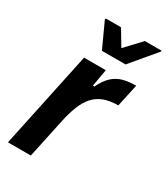

<svg xmlns="http://www.w3.org/2000/svg" viewBox="-179 -797 767 879"><g transform="rotate(30 205.0 -357.5)"><path d="M10 0 118 -510H233L217 -419H225Q244 -459 267.5 -480.5Q291 -502 320.5 -510Q350 -518 389 -518L363 -399Q320 -399 289 -387.5Q258 -376 236.5 -352.5Q215 -329 200 -292Q185 -255 174 -202L131 0ZM173 -578 113 -709 115 -715H195L244 -633L321 -715H410L408 -709L298 -578Z"/></g></svg>

Font: Saira SemiCondensed SemiBold
Style: Italic
Weight: 600
Width: 4
Italic angle: -12°
Designer: Hector Gatti with collaboration of the Omnibus-Type team
Foundry: Omnibus-Type
Version: Version 1.101